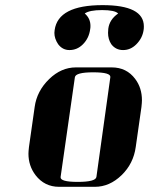

<svg xmlns="http://www.w3.org/2000/svg" viewBox="-20 -721 591 741"><path d="M89.8 -127.9Q89.8 -136.2 91.8 -153.8L113.8 -308.1Q122.1 -369.6 169.9 -416Q216.3 -460.9 272.9 -460.9H411.1Q468.8 -460.9 502 -416Q527.8 -381.8 527.8 -334Q527.8 -325.7 525.9 -308.1L503.9 -153.8Q495.1 -89.4 449.2 -44.9Q402.8 0 346.2 0H208Q151.9 0 117.2 -44.9Q89.8 -81.1 89.8 -127.9ZM189.9 -594.2Q189.9 -595.7 190.4 -599.4Q190.9 -603 190.9 -605Q204.1 -701.2 376 -701.2Q535.2 -701.2 535.2 -619.1Q535.2 -609.9 534.2 -605Q529.8 -573.7 505.9 -549.8Q483.9 -527.8 455.1 -527.8Q426.3 -527.8 409.2 -550.8Q397 -569.8 397 -594.2Q397 -604 397.9 -609.9Q402.3 -645.5 436 -668.9Q422.9 -682.1 374 -682.1Q325.2 -682.1 307.1 -668.9Q329.1 -649.9 329.1 -621.1Q329.1 -612.8 328.1 -608.9Q323.7 -573.7 299.8 -549.8Q277.8 -527.8 248 -527.8Q221.2 -527.8 204.1 -550.8Q189.9 -572.3 189.9 -594.2ZM213.9 -38.1Q210.9 -19 279.8 -19Q349.1 -19 352.1 -38.1L405.8 -422.9Q408.7 -441.9 339.8 -441.9Q272 -441.9 269 -422.9Z"/></svg>

Font: Hjet
Style: Italic
Weight: 400
Designer: T. Christopher White
Version: Version 1.2